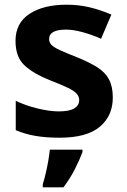

<svg xmlns="http://www.w3.org/2000/svg" viewBox="-20 -576 542 817"><path d="M460 -161Q460 -83 404.5 -36.5Q349 10 234 10Q176 10 132 2.5Q88 -5 47 -22V-147Q91 -126 141.5 -114Q192 -102 230 -102Q276 -102 296.5 -115Q317 -128 317 -150Q317 -165 306.5 -177Q296 -189 269.5 -202Q243 -215 194 -234Q121 -263 83.5 -298.5Q46 -334 46 -402Q46 -478 105.5 -517Q165 -556 263 -556Q315 -556 361 -545Q407 -534 454 -514L410 -411Q372 -428 332 -439Q292 -450 261 -450Q189 -450 189 -410Q189 -395 199.5 -384.5Q210 -374 236.5 -362Q263 -350 311 -331Q360 -311 393.5 -290Q427 -269 443.5 -238.5Q460 -208 460 -161ZM331 71Q318 106 298 145Q278 184 250 221H162V208Q168 189 174.5 162Q181 135 185.5 108Q190 81 192 61H331Z"/></svg>

Font: Noto Sans Georgian Bold
Style: Regular
Weight: 700
Designer: Monotype Design Team, Akaki Razmadze
Foundry: Google LLC
Version: Version 2.005; ttfautohint (v1.8.4.7-5d5b)